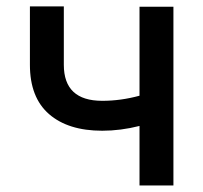

<svg xmlns="http://www.w3.org/2000/svg" viewBox="-20 -566 619 586"><path d="M509.3 -545.4V0H405.8V-181.6Q348.1 -167 292 -167Q188 -167 129.6 -217.8Q71.3 -268.6 71.3 -368.2V-546.4H174.8V-368.2Q174.8 -258.3 292 -258.3Q348.6 -258.3 405.8 -273.9V-545.4Z"/></svg>

Font: Interop Med
Style: Regular
Weight: 500
Designer: Rasmus Andersson, Google, Jang Haemin
Foundry: jhaemin
Version: Version 1.007